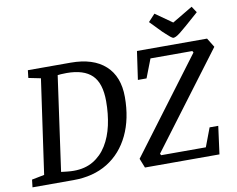

<svg xmlns="http://www.w3.org/2000/svg" viewBox="-87 -954 1322 1071"><g transform="rotate(-10 574.0 -419.0)"><path d="M13 0 18 -43 89 -57 165 -591 96 -605 101 -648H343Q471 -648 539.5 -585.5Q608 -523 608 -407Q608 -284 564 -192Q520 -100 439 -50Q358 0 245 0ZM256 -51Q320 -51 366.5 -78.5Q413 -106 443 -154.5Q473 -203 487 -266.5Q501 -330 501 -402Q501 -504 454.5 -549.5Q408 -595 311 -595Q294 -595 279 -594Q264 -593 260 -592L185 -57Q200 -55 220 -53Q240 -51 256 -51ZM650 0 629 -53 1028 -585 1023 -594H786L745 -488H696L719 -648H1116L1148 -596L746 -61L751 -52H1004L1044 -158H1093L1072 0ZM933 -685Q927 -685 916 -694Q905 -703 894 -713.5Q883 -724 876 -730L813 -795L851 -836L946 -769L1062 -838L1085 -803L1011 -738Q987 -717 971.5 -705Q956 -693 947 -689Q938 -685 933 -685Z"/></g></svg>

Font: Faustina Light Medium
Style: Italic
Weight: 500
Italic angle: -8°
Version: Version 1.200